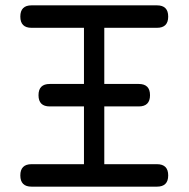

<svg xmlns="http://www.w3.org/2000/svg" viewBox="-20 -698 705 718"><path d="M567 0C567 0 567 0 567 0C595 0 609 -14 609 -42C609 -42 609 -42 609 -42C609 -70 595 -84 567 -84C567 -84 332 -84 332 -84C332 -84 370 -46 370 -46C370 -46 370 -338 370 -338C370 -338 332 -300 332 -300C332 -300 499 -300 499 -300C499 -300 499 -300 499 -300C527 -300 541 -314 541 -342C541 -342 541 -342 541 -342C541 -370 527 -384 499 -384C499 -384 332 -384 332 -384C332 -384 370 -346 370 -346C370 -346 370 -632 370 -632C370 -632 332 -594 332 -594C332 -594 567 -594 567 -594C567 -594 567 -594 567 -594C595 -594 609 -608 609 -636C609 -636 609 -636 609 -636C609 -664 595 -678 567 -678C567 -678 98 -678 98 -678C98 -678 98 -678 98 -678C70 -678 56 -664 56 -636C56 -636 56 -636 56 -636C56 -608 70 -594 98 -594C98 -594 332 -594 332 -594C332 -594 294 -632 294 -632C294 -632 294 -346 294 -346C294 -346 332 -384 332 -384C332 -384 166 -384 166 -384C166 -384 166 -384 166 -384C138 -384 124 -370 124 -342C124 -342 124 -342 124 -342C124 -314 138 -300 166 -300C166 -300 332 -300 332 -300C332 -300 294 -338 294 -338C294 -338 294 -46 294 -46C294 -46 332 -84 332 -84C332 -84 98 -84 98 -84C98 -84 98 -84 98 -84C70 -84 56 -70 56 -42C56 -42 56 -42 56 -42C56 -14 70 0 98 0C98 0 567 0 567 0Z"/></svg>

Font: Jura-Fortis-Bold
Style: Bold
Weight: 500
Designer: Daniel Johnson, Alexei Vanyashin, Mirko Velimirovic
Foundry: Daniel Johnson
Version: ""